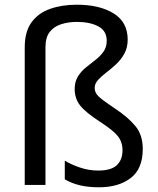

<svg xmlns="http://www.w3.org/2000/svg" viewBox="-20 -785 671 815"><path d="M522 -617Q522 -583 508 -557.5Q494 -532 473 -512.5Q452 -493 431 -477Q410 -461 396 -445.5Q382 -430 382 -412Q382 -399 388.5 -388Q395 -377 414 -362.5Q433 -348 470 -323Q524 -287 555 -249.5Q586 -212 586 -153Q586 -68 534.5 -29Q483 10 400 10Q353 10 317 1Q281 -8 255 -24V-103Q281 -87 319 -74Q357 -61 397 -61Q452 -61 476 -84Q500 -107 500 -147Q500 -183 479.5 -208Q459 -233 406 -267Q343 -308 320 -337.5Q297 -367 297 -407Q297 -438 310.5 -460Q324 -482 344.5 -498.5Q365 -515 385.5 -531Q406 -547 419.5 -566Q433 -585 433 -612Q433 -654 397.5 -673Q362 -692 306 -692Q271 -692 240.5 -682.5Q210 -673 191.5 -650Q173 -627 173 -584V0H85V-584Q85 -651 114 -690.5Q143 -730 193 -747.5Q243 -765 306 -765Q403 -765 462.5 -728Q522 -691 522 -617Z"/></svg>

Font: Noto Sans Tifinagh Air
Style: Regular
Weight: 400
Designer: JamraPatel
Foundry: JamraPatel LLC
Version: Version 2.006; ttfautohint (v1.8.4.7-5d5b)